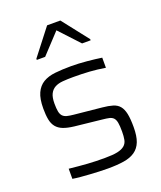

<svg xmlns="http://www.w3.org/2000/svg" viewBox="-139 -831 777 928"><g transform="rotate(-20 249.5 -367.5)"><path d="M60 0ZM255 8Q234 8 210.5 7Q187 6 163 4.5Q139 3 116.5 1Q94 -1 76 -4V-56Q104 -53 127 -51Q150 -49 171 -47.5Q192 -46 213.5 -45.5Q235 -45 259 -45Q300 -45 323.5 -50Q347 -55 360 -66Q373 -77 376.5 -94.5Q380 -112 380 -137Q380 -166 377 -182.5Q374 -199 366 -207.5Q358 -216 344.5 -219Q331 -222 310 -224L171 -239Q137 -243 115.5 -251.5Q94 -260 81.5 -275.5Q69 -291 64.5 -314.5Q60 -338 60 -371Q60 -421 73.5 -450.5Q87 -480 112 -495Q137 -510 173.5 -514Q210 -518 256 -518Q293 -518 336.5 -514Q380 -510 412 -505V-453Q370 -460 331.5 -462.5Q293 -465 248 -465Q218 -465 194 -463Q170 -461 153.5 -452Q137 -443 128 -425Q119 -407 119 -375Q119 -350 122 -334.5Q125 -319 133 -310.5Q141 -302 154.5 -298.5Q168 -295 189 -293L329 -279Q361 -276 382.5 -269.5Q404 -263 416.5 -248Q429 -233 434.5 -207Q440 -181 440 -138Q440 -92 429 -63.5Q418 -35 395 -19Q372 -3 337 2.5Q302 8 255 8ZM111 -603ZM111 -603V-609L215 -743H283L388 -609V-603H344L249 -705L154 -603Z"/></g></svg>

Font: Azeri Sans Light
Style: Regular
Weight: 300
Designer: Hector Gatti & Omnibus-Type (original fonts) / Cristiano Sobral (main changes and remastering)
Version: Version 1.000; ttfautohint (v1.6)